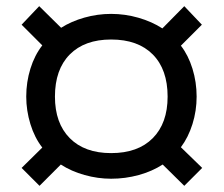

<svg xmlns="http://www.w3.org/2000/svg" viewBox="-20 -645 725 622"><path d="M50 -101 117 -167Q92 -199 78.5 -243Q65 -287 65 -332Q65 -379 78.5 -422.5Q92 -466 117 -498L50 -565L107 -625L178 -555Q211 -576 253.5 -588Q296 -600 340 -600Q385 -600 428.5 -587.5Q472 -575 506 -553L577 -625L634 -565L566 -497Q590 -466 603.5 -422.5Q617 -379 617 -332Q617 -286 603.5 -243Q590 -200 566 -168L635 -101L577 -43L507 -112Q473 -90 429.5 -78Q386 -66 340 -66Q297 -66 254 -78Q211 -90 177 -112L108 -43ZM523 -332Q523 -420 475 -468.5Q427 -517 340 -517Q254 -517 206 -468.5Q158 -420 158 -332Q158 -246 206 -197.5Q254 -149 340 -149Q427 -149 475 -197.5Q523 -246 523 -332Z"/></svg>

Font: Bai Jamjuree Medium
Style: Regular
Weight: 500
Version: Version 1.000; ttfautohint (v1.6)